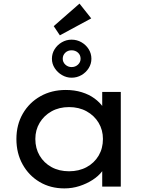

<svg xmlns="http://www.w3.org/2000/svg" viewBox="-20 -1035 813 1065"><path d="M337 10Q260 10 200 -25.5Q140 -61 105.5 -123Q71 -185 71 -264Q71 -343 106.5 -404.5Q142 -466 204 -501Q266 -536 345 -536Q393 -536 433.5 -523.5Q474 -511 504 -489Q534 -467 552 -440.5Q570 -414 572 -385L547 -389V-525H650V0H547V-133L569 -134Q565 -109 545.5 -83.5Q526 -58 493.5 -37Q461 -16 421 -3Q381 10 337 10ZM363 -85Q418 -85 460.5 -108Q503 -131 527 -171.5Q551 -212 551 -264Q551 -314 527 -354Q503 -394 460.5 -417.5Q418 -441 363 -441Q308 -441 266 -417.5Q224 -394 200 -354Q176 -314 176 -264Q176 -212 200 -171.5Q224 -131 266 -108Q308 -85 363 -85ZM377 -604Q349 -604 324 -618.5Q299 -633 283.5 -657Q268 -681 268 -709Q268 -738 283 -762Q298 -786 323 -800.5Q348 -815 377 -815Q407 -815 432 -800.5Q457 -786 472 -762Q487 -738 487 -709Q487 -681 472 -657Q457 -633 432 -618.5Q407 -604 377 -604ZM377 -663Q398 -663 412.5 -676.5Q427 -690 427 -709Q427 -730 412.5 -743Q398 -756 377 -756Q356 -756 342 -742.5Q328 -729 328 -709Q328 -690 342.5 -676.5Q357 -663 377 -663ZM312 -839 278 -890 421 -1015 486 -933Z"/></svg>

Font: Lexend Exa
Style: Regular
Weight: 400
Designer: Bonnie Shaver-Troup, Thomas Jockin
Foundry: Lexend
Version: Version 1.007